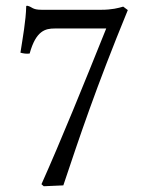

<svg xmlns="http://www.w3.org/2000/svg" viewBox="-20 -634 505 667"><path d="M170 -535H349C271 -341 192 -146 124 6L132 13L200 10C257 -160 312 -326 424 -599L408 -611C391 -606 369 -600 331 -600H125C91 -600 93 -610 75 -614C72 -614 71 -614 71 -611C70 -563 59 -503 51 -451C61.9 -447.9 72 -446.7 83 -448C105 -528 138 -535 170 -535Z"/></svg>

Font: Libertinus Math
Style: Regular
Weight: 400
Designer: Philipp H. Poll
Foundry: Khaled Hosny
Version: Version 6.2